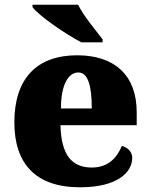

<svg xmlns="http://www.w3.org/2000/svg" viewBox="-20 -786 638 816"><path d="M326 -606H416V-619C387 -657 333 -721 312 -766H118V-756C143 -721 256 -642 326 -606ZM320 10C481 10 542 -55 542 -115C542 -141 523 -159 498 -166C476 -113 438 -74 370 -74C284 -74 240 -129 237 -254H561V-309C561 -468 465 -551 308 -551C138 -551 41 -454 41 -266C41 -91 131 10 320 10ZM370 -325H239C239 -425 270 -478 313 -478C353 -478 370 -424 370 -325Z"/></svg>

Font: Noto Serif Gurmukhi Black
Style: Regular
Weight: 900
Designer: Vaibhav Singh and the Monotype Design Team
Foundry: Monotype Imaging Inc.
Version: Version 2.004